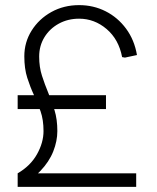

<svg xmlns="http://www.w3.org/2000/svg" viewBox="-20 -730 614 750"><path d="M49 0V-53Q99 -82 124.5 -127.5Q150 -173 150 -218Q150 -262 138.5 -295Q127 -328 112.5 -359Q98 -390 86.5 -426Q75 -462 75 -510Q75 -565 103.5 -610.5Q132 -656 180.5 -683Q229 -710 289 -710Q345 -710 392.5 -686Q440 -662 472.5 -618Q505 -574 515 -515L468 -505L457 -507Q444 -576 396.5 -616.5Q349 -657 289 -657Q245 -657 209.5 -637.5Q174 -618 153.5 -584.5Q133 -551 133 -509Q133 -468 144 -434Q155 -400 168.5 -367.5Q182 -335 193 -299.5Q204 -264 204 -218Q204 -179 188 -138.5Q172 -98 137.5 -62Q103 -26 49 0ZM49 0V-53H512V0ZM49 -304V-358H394V-304Z"/></svg>

Font: Fustat Light
Style: Regular
Weight: 300
Designer: Mohamed Gaber, Khaled Hosny, Laura Garcia Mut
Foundry: Kief Type Foundry, Alif Type Foundry, Hard Type Foundry
Version: Version 1.007